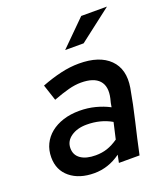

<svg xmlns="http://www.w3.org/2000/svg" viewBox="-134 -817 802 918"><g transform="rotate(-20 267.0 -358.0)"><path d="M20 0ZM189 6Q113 6 66.5 -32Q20 -70 20 -135Q20 -172 34.5 -202Q49 -232 75.5 -253.5Q102 -275 139 -287Q176 -299 222 -299Q264 -299 302.5 -289Q341 -279 373 -262Q376 -283 382 -304Q395 -362 367.5 -392.5Q340 -423 275 -423Q245 -423 211 -414Q177 -405 132 -388Q125 -408 118.5 -429Q112 -450 105 -470Q157 -490 204.5 -501Q252 -512 297 -512Q401 -512 452.5 -461Q504 -410 489 -319Q475 -239 456 -159.5Q437 -80 420 0H315Q317 -10 319 -19.5Q321 -29 323 -39Q291 -16 257.5 -5Q224 6 189 6ZM121 -145Q121 -110 148.5 -91Q176 -72 224 -72Q256 -72 283 -81Q310 -90 339 -110L358 -193Q303 -225 232 -225Q184 -225 152.5 -203Q121 -181 121 -145ZM386 -722H517L352 -595H258Z"/></g></svg>

Font: Rosa Sans Medium
Style: Italic
Weight: 500
Italic angle: -12°
Designer: Pentagram / MCKL
Foundry: Pentagram / MCKL
Version: Version 1.005;September 16, 2019;FontCreator 11.5.0.2425 64-